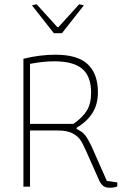

<svg xmlns="http://www.w3.org/2000/svg" viewBox="-20 -877 600 902"><path d="M130 -852 152 -857 249 -750H255L352 -857L374 -852L271 -721H233ZM447 -27 383 -171Q369 -203 356.5 -221Q344 -239 319 -251.5Q294 -264 251 -264H121V0H90V-601Q167 -620 241 -620Q345 -620 392.5 -575Q440 -530 440 -443Q440 -387 414.5 -346.5Q389 -306 340 -277V-271Q366 -259 379 -243Q392 -227 409 -192L482 -27L531 -20V-1Q515 5 496 5Q477 5 466 -3Q455 -11 447 -27ZM325 -295Q368 -325 388 -357.5Q408 -390 408 -442Q408 -518 366.5 -553.5Q325 -589 235 -589Q183 -589 121 -577V-295Z"/></svg>

Font: Athiti ExtraLight
Style: Regular
Weight: 250
Version: Version 1.032